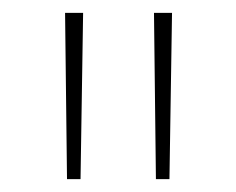

<svg xmlns="http://www.w3.org/2000/svg" viewBox="-20 -871 367 298"><path d="M84 -593H105L109 -851H81ZM222 -593H243L247 -851H219Z"/></svg>

Font: Noto Sans Tamil UI Condensed Thin
Style: Regular
Weight: 100
Width: 3
Designer: Jelle Bosma - Monotype Design Team
Foundry: Monotype Imaging Inc.
Version: Version 2.004